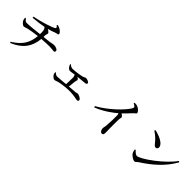

<svg xmlns="http://www.w3.org/2000/svg" viewBox="261 -2103 3478 3478"><g transform="rotate(45 2000.0 -363.5)"><path d="M587 -770C625 -739 626 -725 608 -712C561 -679 350 -612 181 -579L186 -554C317 -565 399 -579 454 -590C484 -564 489 -534 490 -484C490 -469 490 -454 490 -439C407 -430 240 -411 174 -411C147 -411 129 -432 105 -463L89 -458C90 -433 94 -414 99 -402C111 -375 154 -329 181 -329C207 -329 229 -342 257 -349C294 -360 408 -378 487 -387C471 -199 395 -77 208 38L222 56C445 -35 551 -184 568 -394C636 -400 722 -404 768 -404C820 -404 862 -395 880 -395C902 -395 912 -405 912 -426C912 -458 854 -481 808 -481C790 -481 781 -474 718 -465C687 -460 630 -454 571 -448C571 -457 571 -466 571 -475C571 -521 585 -529 585 -551C585 -564 556 -589 523 -606C575 -619 621 -635 675 -656C699 -665 735 -663 735 -682C735 -702 710 -729 691 -744C671 -759 644 -774 599 -783Z M1260 -440C1266 -421 1277 -401 1289 -385C1304 -366 1324 -350 1344 -350C1365 -350 1400 -358 1451 -365C1464 -346 1470 -325 1470 -292C1470 -254 1468 -184 1465 -132C1372 -124 1283 -115 1254 -115C1225 -115 1204 -131 1185 -152L1173 -147C1174 -124 1176 -111 1182 -99C1191 -78 1233 -37 1260 -37C1280 -37 1301 -50 1335 -59C1405 -77 1545 -92 1623 -89C1717 -87 1783 -65 1809 -65C1828 -65 1840 -77 1840 -95C1840 -125 1770 -161 1734 -161C1723 -161 1713 -152 1673 -149C1634 -147 1584 -143 1531 -138C1535 -190 1541 -246 1546 -278C1549 -297 1558 -314 1558 -328C1558 -346 1538 -361 1512 -372C1592 -381 1670 -387 1698 -390C1723 -392 1732 -407 1732 -422C1732 -444 1676 -467 1640 -467C1621 -467 1624 -446 1518 -429C1452 -418 1388 -411 1351 -411C1321 -411 1296 -427 1271 -448Z M2575 -754C2615 -735 2634 -719 2634 -703C2634 -693 2626 -675 2608 -649C2536 -545 2353 -354 2112 -218L2125 -195C2300 -264 2443 -375 2508 -431C2516 -417 2519 -405 2519 -387C2522 -343 2518 -192 2510 -114C2506 -82 2498 -61 2498 -42C2498 -4 2517 44 2555 44C2581 44 2593 28 2593 -11C2593 -68 2587 -218 2593 -361C2594 -387 2602 -402 2602 -416C2602 -432 2579 -450 2550 -469C2613 -530 2663 -583 2699 -622C2727 -652 2746 -651 2746 -673C2746 -702 2697 -749 2654 -763C2630 -772 2606 -772 2582 -772Z M3189 -669C3280 -607 3314 -571 3362 -511C3387 -479 3403 -466 3424 -466C3449 -466 3467 -485 3467 -512C3467 -597 3322 -662 3201 -689ZM3291 -119C3258 -119 3225 -153 3197 -184L3182 -174C3183 -154 3192 -120 3202 -101C3223 -68 3286 -18 3330 -18C3354 -18 3366 -45 3389 -59C3611 -200 3796 -365 3915 -580L3893 -594C3750 -386 3377 -119 3291 -119Z"/></g></svg>

Font: Source Han Serif JP Medium
Style: Regular
Weight: 500
Designer: Ryoko NISHIZUKA 西塚涼子 (kana & ideographs); Frank Grießhammer (Latin, Greek & Cyrillic); Wenlong ZHANG 张文龙 (bopomofo); San
Foundry: Adobe Systems Incorporated
Version: Version 1.001;PS 1.001;hotconv 16.6.54;makeotf.lib2.5.65590